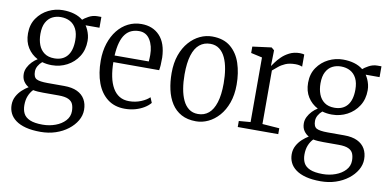

<svg xmlns="http://www.w3.org/2000/svg" viewBox="-77 -796 2590 1286"><g transform="rotate(10 1218.5 -153.5)"><path d="M251 261.5Q192.5 261.5 150.5 250.5Q108.5 239.5 81.5 219.5Q54.5 199.5 42 173.2Q29.5 147 29.5 116.5Q29.5 84 43.8 57.8Q58 31.5 79.5 12Q101 -7.5 121.5 -19.5Q101 -31 87.2 -51.5Q73.5 -72 73.5 -102Q73.5 -124.5 84.2 -146Q95 -167.5 112.2 -185.5Q129.5 -203.5 148.5 -214.5Q106 -236.5 80.2 -277Q54.5 -317.5 54.5 -374.5Q54.5 -435 84.5 -478.2Q114.5 -521.5 161.2 -544.5Q208 -567.5 258.5 -567.5Q301.5 -567.5 335.8 -557.2Q370 -547 395.5 -526.5Q405.5 -536.5 433.2 -552Q461 -567.5 492 -567.5H519.5V-494H425Q433.5 -481.5 440.5 -465.8Q447.5 -450 452 -431.8Q456.5 -413.5 456.5 -393.5Q456.5 -332 427.5 -286.8Q398.5 -241.5 351 -216.5Q303.5 -191.5 248 -191.5Q229.5 -191.5 213.8 -193.8Q198 -196 182 -200.5Q165.5 -187 155 -168.5Q144.5 -150 144.5 -130.5Q144.5 -92 165.5 -80.5Q186.5 -69 241.5 -69H354.5Q408.5 -69 443.5 -52.2Q478.5 -35.5 496 -5Q513.5 25.5 513.5 66Q513.5 104.5 493 139.5Q472.5 174.5 436.5 202.2Q400.5 230 353 245.8Q305.5 261.5 251 261.5ZM256.5 211.5Q302 211.5 343 196.5Q384 181.5 409.5 153.8Q435 126 435 89Q435 61.5 426.8 41.5Q418.5 21.5 395.5 10.8Q372.5 0 329 0H223.5Q205 0 187.2 -1.2Q169.5 -2.5 154.5 -5.5Q136 13.5 125 40.5Q114 67.5 114 103.5Q114 136 126.2 160.2Q138.5 184.5 169.8 198Q201 211.5 256.5 211.5ZM256.5 -239.5Q313.5 -239.5 344 -276Q374.5 -312.5 374.5 -383Q374.5 -429.5 359 -459.8Q343.5 -490 316.2 -504.8Q289 -519.5 253 -519.5Q221.5 -519.5 195.2 -506Q169 -492.5 153 -462.8Q137 -433 137 -385Q137 -343.5 149.5 -310.8Q162 -278 188.5 -258.8Q215 -239.5 256.5 -239.5Z M779.5 11Q710 11 662.2 -25.8Q614.5 -62.5 590.2 -128Q566 -193.5 566 -279Q566 -343 583.2 -396Q600.5 -449 631.2 -487.5Q662 -526 703.5 -546.8Q745 -567.5 793 -567.5Q870.5 -567.5 917.5 -517.5Q964.5 -467.5 968 -370Q968 -339 966.8 -319.2Q965.5 -299.5 962.5 -283.5H651Q651.5 -229 660.5 -185Q669.5 -141 687.8 -109.2Q706 -77.5 733.5 -60.8Q761 -44 799 -44Q842.5 -44 880 -59.5Q917.5 -75 937 -95L952 -59Q936 -39.5 910.2 -23.8Q884.5 -8 851.2 1.5Q818 11 779.5 11ZM651.5 -328.5 884 -329Q885 -341.5 885.5 -352Q886 -362.5 886 -373Q886 -435 860.2 -476.5Q834.5 -518 786 -518Q757.5 -518 734 -508Q710.5 -498 693 -475.8Q675.5 -453.5 665 -417.2Q654.5 -381 651.5 -328.5Z M1048 -279.5Q1048 -349 1067 -402.5Q1086 -456 1118.8 -493Q1151.5 -530 1191.8 -548.8Q1232 -567.5 1274 -567.5Q1352 -567.5 1399.5 -528Q1447 -488.5 1468.8 -422.8Q1490.5 -357 1490.5 -277.5Q1490.5 -208 1471.2 -154.2Q1452 -100.5 1419.5 -63.8Q1387 -27 1346.8 -8Q1306.5 11 1264.5 11Q1205.5 11 1164.2 -11.5Q1123 -34 1097.2 -74.2Q1071.5 -114.5 1059.8 -167Q1048 -219.5 1048 -279.5ZM1269 -39.5Q1311 -39.5 1341 -64.5Q1371 -89.5 1387.2 -141Q1403.5 -192.5 1403.5 -271Q1403.5 -322 1396.2 -366.5Q1389 -411 1373.2 -444.8Q1357.5 -478.5 1332 -497.8Q1306.5 -517 1270.5 -517Q1228 -517 1197.5 -492.2Q1167 -467.5 1151 -416.2Q1135 -365 1135 -285.5Q1135 -234 1142.5 -189.2Q1150 -144.5 1165.8 -111Q1181.5 -77.5 1207 -58.5Q1232.5 -39.5 1269 -39.5Z M1547 0V-41L1626 -47.5V-487L1549.5 -504V-547.5L1675.5 -564H1678.5L1697 -548.5V-531.5L1695 -443H1697Q1701 -448.5 1714 -467Q1727 -485.5 1748.8 -507Q1770.5 -528.5 1801.2 -544Q1832 -559.5 1872 -559.5Q1882.5 -559.5 1889.8 -558.2Q1897 -557 1901.5 -555.5V-472.5Q1898.5 -475 1885.5 -478.2Q1872.5 -481.5 1856.5 -481.5Q1814.5 -481.5 1787 -469.5Q1759.5 -457.5 1740.8 -441.2Q1722 -425 1706.5 -412.5V-48.5L1822.5 -40V0Z M2156 261.5Q2097.5 261.5 2055.5 250.5Q2013.5 239.5 1986.5 219.5Q1959.5 199.5 1947 173.2Q1934.5 147 1934.5 116.5Q1934.5 84 1948.8 57.8Q1963 31.5 1984.5 12Q2006 -7.5 2026.5 -19.5Q2006 -31 1992.2 -51.5Q1978.5 -72 1978.5 -102Q1978.5 -124.5 1989.2 -146Q2000 -167.5 2017.2 -185.5Q2034.5 -203.5 2053.5 -214.5Q2011 -236.5 1985.2 -277Q1959.5 -317.5 1959.5 -374.5Q1959.5 -435 1989.5 -478.2Q2019.5 -521.5 2066.2 -544.5Q2113 -567.5 2163.5 -567.5Q2206.5 -567.5 2240.8 -557.2Q2275 -547 2300.5 -526.5Q2310.5 -536.5 2338.2 -552Q2366 -567.5 2397 -567.5H2424.5V-494H2330Q2338.5 -481.5 2345.5 -465.8Q2352.5 -450 2357 -431.8Q2361.5 -413.5 2361.5 -393.5Q2361.5 -332 2332.5 -286.8Q2303.5 -241.5 2256 -216.5Q2208.5 -191.5 2153 -191.5Q2134.5 -191.5 2118.8 -193.8Q2103 -196 2087 -200.5Q2070.5 -187 2060 -168.5Q2049.5 -150 2049.5 -130.5Q2049.5 -92 2070.5 -80.5Q2091.5 -69 2146.5 -69H2259.5Q2313.5 -69 2348.5 -52.2Q2383.5 -35.5 2401 -5Q2418.5 25.5 2418.5 66Q2418.5 104.5 2398 139.5Q2377.5 174.5 2341.5 202.2Q2305.5 230 2258 245.8Q2210.5 261.5 2156 261.5ZM2161.5 211.5Q2207 211.5 2248 196.5Q2289 181.5 2314.5 153.8Q2340 126 2340 89Q2340 61.5 2331.8 41.5Q2323.5 21.5 2300.5 10.8Q2277.5 0 2234 0H2128.5Q2110 0 2092.2 -1.2Q2074.5 -2.5 2059.5 -5.5Q2041 13.5 2030 40.5Q2019 67.5 2019 103.5Q2019 136 2031.2 160.2Q2043.5 184.5 2074.8 198Q2106 211.5 2161.5 211.5ZM2161.5 -239.5Q2218.5 -239.5 2249 -276Q2279.5 -312.5 2279.5 -383Q2279.5 -429.5 2264 -459.8Q2248.5 -490 2221.2 -504.8Q2194 -519.5 2158 -519.5Q2126.5 -519.5 2100.2 -506Q2074 -492.5 2058 -462.8Q2042 -433 2042 -385Q2042 -343.5 2054.5 -310.8Q2067 -278 2093.5 -258.8Q2120 -239.5 2161.5 -239.5Z"/></g></svg>

Font: Merriweather 24pt SemiCondensed Light
Style: Regular
Weight: 300
Width: 4
Designer: Eben Sorkin
Foundry: Eben Sorkin
Version: Version 2.100